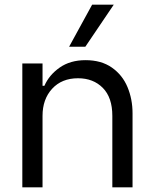

<svg xmlns="http://www.w3.org/2000/svg" viewBox="-20 -797 652 817"><path d="M75 -527H161V-432H169Q189 -478 234 -509.5Q279 -541 344 -541Q411 -541 456 -509.5Q501 -478 522.5 -426.5Q544 -375 544 -315V0H458V-304Q458 -382 417.5 -423Q377 -464 312 -464Q243 -464 202 -419.5Q161 -375 161 -304V0H75ZM274 -598 372 -777H464L343 -598Z"/></svg>

Font: Be Vietnam
Style: Regular
Weight: 400
Designer: Gabriel Lam
Foundry: TypeRant
Version: Version 4.000